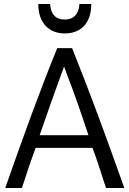

<svg xmlns="http://www.w3.org/2000/svg" viewBox="-20 -931 642 953"><path d="M301 -765C228 -765 170 -812 170 -911H229C230 -887 238 -834 301 -834C364 -834 373 -887 374 -911H433C433 -811 377 -765 301 -765ZM597 2H506C474 -98 454 -159 439 -197H157C131 -127 109 -61 89 2H6C98 -260 176 -476 264 -692H338C425 -475 504 -260 597 2ZM419 -260C384 -366 348 -470 311 -565L296 -606H300L285 -565C250 -469 213 -366 177 -260Z"/></svg>

Font: Repo Regular
Style: Regular
Weight: 400
Designer: Stefan Peev
Foundry: Context Ltd
Version: Version 1.502